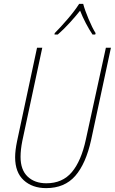

<svg xmlns="http://www.w3.org/2000/svg" viewBox="-20 -960 592 990"><path d="M278 -782Q309 -809 339.5 -842.5Q370 -876 393 -905Q405 -874 422.5 -840.5Q440 -807 457 -782H471L473 -789Q456 -816 436.5 -862.5Q417 -909 409 -940H388Q366 -905 328.5 -861.5Q291 -818 262 -789L261 -782ZM450 -239 552 -714H526L423 -242Q399 -130 350.5 -72.5Q302 -15 219 -15Q159 -15 122.5 -49.5Q86 -84 86 -151Q86 -188 95 -233L198 -714H171L68 -232Q58 -184 58 -149Q58 -71 102.5 -30.5Q147 10 218 10Q313 10 368 -53Q423 -116 450 -239Z"/></svg>

Font: Noto Sans Display SemiCondensed Thin
Style: Italic
Weight: 250
Width: 4
Designer: Monotype Design team
Foundry: Monotype Imaging Inc.
Version: 1.000